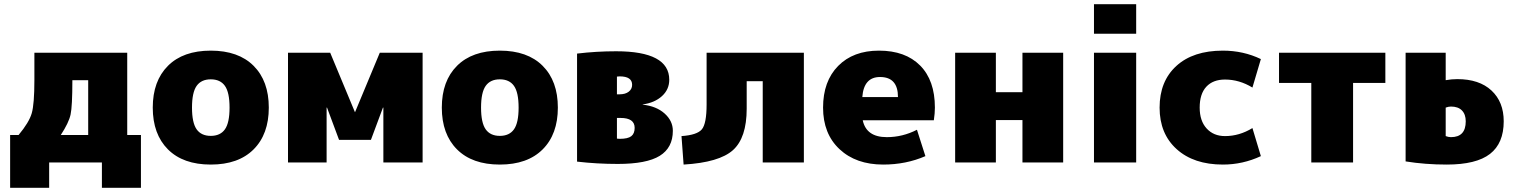

<svg xmlns="http://www.w3.org/2000/svg" viewBox="-20 -770 7175 910"><path d="M268 -130H398V-390H323Q323 -266 314.5 -227Q306 -188 268 -130ZM68 -130Q118 -190 130.5 -233.5Q143 -277 143 -390V-520H583V-130H648V120H463V0H213V120H28V-130Z M776 -458Q848 -530 979 -530Q1110 -530 1182 -458Q1254 -386 1254 -260Q1254 -134 1182 -62Q1110 10 979 10Q848 10 776 -62Q704 -134 704 -260Q704 -386 776 -458ZM912 -157Q934 -126 979 -126Q1024 -126 1046 -157Q1068 -188 1068 -260Q1068 -332 1046 -363Q1024 -394 979 -394Q934 -394 912 -363Q890 -332 890 -260Q890 -188 912 -157Z M1795 -260 1738 -107H1587L1530 -260H1528V0H1345V-520H1545L1662 -239H1663L1780 -520H1983V0H1797V-260Z M2146 -458Q2218 -530 2349 -530Q2480 -530 2552 -458Q2624 -386 2624 -260Q2624 -134 2552 -62Q2480 10 2349 10Q2218 10 2146 -62Q2074 -134 2074 -260Q2074 -386 2146 -458ZM2282 -157Q2304 -126 2349 -126Q2394 -126 2416 -157Q2438 -188 2438 -260Q2438 -332 2416 -363Q2394 -394 2349 -394Q2304 -394 2282 -363Q2260 -332 2260 -260Q2260 -188 2282 -157Z M2904 -113Q2906 -113 2910.5 -112.5Q2915 -112 2917 -112Q2956 -112 2972 -124.5Q2988 -137 2988 -164Q2988 -211 2921 -211H2904ZM2904 -323H2917Q2944 -323 2960 -335.5Q2976 -348 2976 -368Q2976 -408 2917 -408Q2915 -408 2910.5 -407.5Q2906 -407 2904 -407ZM3169 -150Q3169 -70 3107 -31.5Q3045 7 2908 7Q2809 7 2715 -4V-516Q2806 -527 2900 -527Q3152 -527 3152 -392Q3152 -346 3117.5 -314.5Q3083 -283 3026 -275V-274Q3091 -267 3130 -232Q3169 -197 3169 -150Z M3790 0H3595V-385H3519V-255Q3519 -117 3454 -58.5Q3389 0 3220 10L3210 -125Q3284 -130 3306.5 -157Q3329 -184 3329 -275V-520H3790Z M4067 -310H4236Q4236 -405 4151 -405Q4074 -405 4067 -310ZM4069 -200Q4086 -120 4183 -120Q4258 -120 4326 -155L4366 -30Q4274 10 4166 10Q4037 10 3959 -63Q3881 -136 3881 -260Q3881 -385 3952.5 -457.5Q4024 -530 4146 -530Q4271 -530 4341 -459.5Q4411 -389 4411 -260Q4411 -233 4406 -200Z M4700 -201V0H4507V-520H4700V-333H4826V-520H5019V0H4826V-201Z M5165 0V-520H5365V0ZM5165 -610V-750H5365V-610Z M5916 -163 5956 -30Q5870 10 5776 10Q5638 10 5557 -63Q5476 -136 5476 -260Q5476 -385 5555.5 -457.5Q5635 -530 5776 -530Q5873 -530 5956 -490L5916 -355Q5854 -393 5786 -393Q5729 -393 5697.5 -359Q5666 -325 5666 -260Q5666 -197 5699 -161Q5732 -125 5786 -125Q5854 -125 5916 -163Z M6546 -520V-377H6393V0H6195V-377H6042V-520Z M6642 -520H6832V-390Q6860 -395 6887 -395Q6991 -395 7049 -341Q7107 -287 7107 -195Q7107 -91 7042 -40.5Q6977 10 6837 10Q6735 10 6642 -5ZM6832 -260V-125Q6845 -120 6857 -120Q6927 -120 6927 -195Q6927 -228 6909 -246.5Q6891 -265 6857 -265Q6845 -265 6832 -260Z"/></svg>

Font: Mplus 1p Black
Style: Regular
Weight: 900
Version: Version 1.061